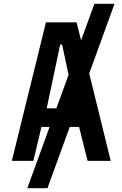

<svg xmlns="http://www.w3.org/2000/svg" viewBox="-20 -842 640 1005"><path d="M220.5 -725H381L404.5 -630.5L474 -822H579.5L447 -457.5L559.5 0H438.5L394 -177.5H345L228.5 143H123L239.5 -177.5H197L154.5 0H42ZM275 -275 339 -450.5 305 -608.5H295L224.5 -275Z"/></svg>

Font: JuliaMono SemiBold
Style: Regular
Weight: 600
Monospace: yes
Designer: cormullion
Foundry: corm
Version: Version 0.055; ttfautohint (v1.8.4)